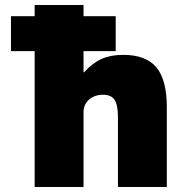

<svg xmlns="http://www.w3.org/2000/svg" viewBox="-20 -750 732 770"><path d="M315 -545V-460H317Q352 -498 388 -514Q424 -530 474 -530Q565 -530 607 -480Q649 -430 649 -320V0H453V-280Q453 -329 439.5 -349.5Q426 -370 394 -370Q359 -370 337 -350.5Q315 -331 315 -300V0H119V-545H24V-685H119V-730H315V-685H444V-545Z"/></svg>

Font: Enso Black
Style: Regular
Weight: 900
Designer: Coji Morishita
Foundry: UNDERFOREST DESIGN
Version: Version 1.000